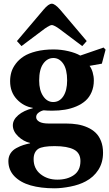

<svg xmlns="http://www.w3.org/2000/svg" viewBox="-20 -767 586 1029"><path d="M189.9 -335Q189.9 -283.7 211.2 -252Q232.4 -220.2 265.1 -220.2Q299.3 -220.2 319.6 -251.5Q339.8 -282.7 339.8 -335.9Q339.8 -395.5 318.8 -425.8Q297.9 -456.1 266.1 -456.1Q233.4 -456.1 211.7 -425.5Q189.9 -395 189.9 -335ZM160.2 85.9Q160.2 136.7 197.3 166.3Q234.4 195.8 287.1 195.8Q341.3 195.8 376.2 171.1Q411.1 146.5 411.1 96.2Q411.1 52.7 376 34.4Q340.8 16.1 272.9 16.1Q208.5 16.1 185.1 30.8Q160.2 47.9 160.2 85.9ZM24.9 96.2Q24.9 72.8 36.4 54.9Q47.9 37.1 68.1 26.4Q88.4 15.6 104.5 10.5Q120.6 5.4 141.1 1V-1Q106 -8.8 77.4 -36.1Q48.8 -63.5 48.8 -95.2Q48.8 -125 77.9 -149.9Q106.9 -174.8 155.8 -187V-189Q106 -196.8 70.1 -235.1Q34.2 -273.4 34.2 -332Q34.2 -356.9 40.8 -379.9Q47.4 -402.8 64.5 -425.5Q81.5 -448.2 107.2 -464.8Q132.8 -481.4 173.8 -491.7Q214.8 -502 267.1 -502Q307.1 -502 345.9 -492.9Q384.8 -483.9 410.2 -469.2L535.2 -512.2L545.9 -501L525.9 -425.8L460 -414.1Q470.2 -400.9 476.6 -379.4Q482.9 -357.9 482.9 -335.9Q482.9 -301.3 470.9 -273.4Q459 -245.6 438.5 -227.3Q418 -209 389.2 -196.8Q360.4 -184.6 328.4 -179.2Q296.4 -173.8 259.8 -173.8Q232.9 -173.8 213.9 -175.8Q199.7 -172.9 186.8 -163.3Q173.8 -153.8 173.8 -139.2Q173.8 -124.5 190.4 -114.7Q207 -105 241.2 -105H334Q366.7 -105 395 -100.3Q423.3 -95.7 449 -84.2Q474.6 -72.8 492.7 -55.4Q510.7 -38.1 521.5 -10.7Q532.2 16.6 532.2 51.8Q532.2 104 507.1 143.3Q481.9 182.6 439 205.1Q404.8 223.6 357.4 232.9Q310.1 242.2 272 242.2Q199.2 242.2 144.3 226.6Q89.4 210.9 57.1 177.5Q24.9 144 24.9 96.2ZM70.8 -546.9 213.9 -715.8Q240.2 -747.1 257.8 -747.1Q273.9 -747.1 301.8 -715.8L444.8 -546.9L420.9 -520L295.9 -613.8Q268.1 -632.8 257.8 -632.8Q248 -632.8 220.2 -613.8L95.2 -520Z"/></svg>

Font: Linguistics Pro
Style: Bold
Weight: 700
Designer: Stefan Peev, Context Ltd
Foundry: Stefan Peev, Context Ltd
Version: Version 001.000